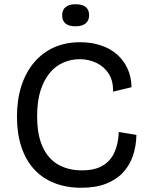

<svg xmlns="http://www.w3.org/2000/svg" viewBox="-20 -872 703 905"><path d="M363 13Q292 13 235.5 -9.5Q179 -32 140 -75Q101 -118 80.5 -180.5Q60 -243 60 -322Q60 -403 81 -467.5Q102 -532 141 -578Q180 -624 234.5 -648.5Q289 -673 358 -673Q410 -673 454.5 -658.5Q499 -644 531 -616Q563 -588 581 -549Q599 -510 600 -461L513 -440Q514 -491 492.5 -524.5Q471 -558 434.5 -575.5Q398 -593 356 -593Q316 -593 279.5 -577.5Q243 -562 215.5 -529.5Q188 -497 171.5 -446.5Q155 -396 155 -325Q155 -235 181.5 -178.5Q208 -122 255.5 -95.5Q303 -69 366 -69Q427 -69 464.5 -91.5Q502 -114 520 -155Q538 -196 540 -250L623 -236Q622 -184 607 -139Q592 -94 561 -60Q530 -26 481 -6.5Q432 13 363 13ZM336 -748Q305 -748 289 -761Q273 -774 273 -800Q273 -825 289 -838.5Q305 -852 336 -852Q368 -852 384 -839Q400 -826 400 -800Q400 -775 383.5 -761.5Q367 -748 336 -748Z"/></svg>

Font: Bricolage Grotesque 20pt
Style: Regular
Weight: 400
Version: Version 1.001;gftools[0.9.33.dev8+g029e19f]